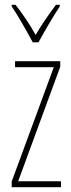

<svg xmlns="http://www.w3.org/2000/svg" viewBox="-20 -783 298 803"><path d="M117 -606H141C167 -653 201 -713 230 -756V-763H214C180 -717 155 -681 129 -637C105 -681 71 -730 45 -763H29V-756C51 -725 90 -656 117 -606ZM235 0V-25H56L232 -504V-527H43V-502H205L29 -24V0Z"/></svg>

Font: Noto Sans Oriya ExtCond Thin
Style: Regular
Weight: 100
Width: 2
Designer: Amélie Bonet and Sol Matas
Foundry: Google LLC
Version: Version 2.006